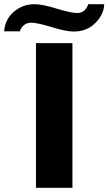

<svg xmlns="http://www.w3.org/2000/svg" viewBox="-79 -892 515 912"><path d="M-59.1 -743.2Q-58.1 -773.4 -41.7 -802.2Q-25.4 -831.1 8.1 -851.6Q41.5 -872.1 84 -872.1Q122.1 -872.1 190.2 -851.1Q258.3 -830.1 287.1 -830.1Q308.1 -830.1 321.5 -842Q335 -854 339.8 -872.1H416Q414.6 -823.7 374 -783Q333.5 -742.2 271 -742.2Q234.9 -742.2 166.5 -763.2Q98.1 -784.2 69.8 -784.2Q48.3 -784.2 34.7 -772.5Q21 -760.7 15.1 -743.2ZM91.8 0V-687H265.1V0Z"/></svg>

Font: Archivo Expanded
Style: Bold
Weight: 700
Width: 7
Designer: Hector Gatti
Foundry: Omnibus-Type
Version: Version 2.001